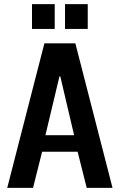

<svg xmlns="http://www.w3.org/2000/svg" viewBox="-20 -910 580 930"><path d="M15 0 195 -700H345L525 0H400L356 -175H184L140 0ZM200 -255H339L272 -540H268ZM135 -770V-890H245V-770ZM295 -770V-890H405V-770Z"/></svg>

Font: Cuprum
Style: Bold
Weight: 700
Designer: Jovanny Lemonad
Foundry: Jovanny Lemonad
Version: Version 2.000